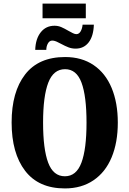

<svg xmlns="http://www.w3.org/2000/svg" viewBox="-20 -1044 724 1074"><path d="M45 -359Q45 -530 120.5 -627.5Q196 -725 344 -725Q437 -725 503.5 -680Q570 -635 604.5 -552Q639 -469 639 -358Q639 -247 604.5 -164Q570 -81 503 -35.5Q436 10 343 10Q196 10 120.5 -88.5Q45 -187 45 -359ZM464 -358Q464 -506 436 -581.5Q408 -657 344 -657Q279 -657 250 -581.5Q221 -506 221 -358Q221 -210 249.5 -134Q278 -58 343 -58Q407 -58 435.5 -134Q464 -210 464 -358ZM218 -1024H460V-942H218ZM285 -900Q305 -900 322.5 -892.5Q340 -885 364 -871Q376 -864 387.5 -858.5Q399 -853 407 -853Q422 -853 431 -868.5Q440 -884 442 -906H505Q503 -842 476 -807Q449 -772 403 -772Q382 -772 363.5 -779Q345 -786 321 -799Q318 -800 307 -806Q296 -812 287.5 -814.5Q279 -817 272 -817Q257 -817 248 -801Q239 -785 239 -765H177Q179 -827 208 -863.5Q237 -900 285 -900Z"/></svg>

Font: Noto Serif CondBlack
Style: Regular
Weight: 900
Width: 3
Designer: Monotype Design Team
Foundry: Monotype Imaging Inc.
Version: Version 1.001